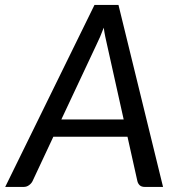

<svg xmlns="http://www.w3.org/2000/svg" viewBox="-52 -736 690 756"><path d="M590 0H518Q505.5 0 498.5 -6.2Q491.5 -12.5 489 -22.5L450 -197.5H158L76 -22.5Q71.5 -13.5 62.2 -6.8Q53 0 41.5 0H-31.5L320 -716.5H414.5ZM189.5 -265.5H435L369 -562Q366 -575 362.5 -591.5Q359 -608 356.5 -627Q349.5 -608 342.2 -591.2Q335 -574.5 328.5 -561.5Z"/></svg>

Font: LatoHex
Style: Italic
Weight: 400
Italic angle: -7°
Designer: Lukasz Dziedzic
Foundry: tyPoland Lukasz Dziedzic
Version: Version 1.104; Western+Polish opensource